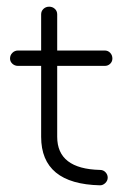

<svg xmlns="http://www.w3.org/2000/svg" viewBox="-20 -544 383 574"><path d="M293 -347H151V-135Q151 -39 279 -36Q289 -36 295.5 -29Q302 -22 302 -13Q302 -4 295 3Q288 10 279 10Q103 6 103 -135V-347H34Q24 -347 17 -353.5Q10 -360 10 -369Q10 -379 17 -386Q24 -393 34 -393H103V-501Q103 -511 110 -517.5Q117 -524 127 -524Q137 -524 144 -517.5Q151 -511 151 -501V-393H293Q303 -393 309.5 -386Q316 -379 316 -369Q316 -360 309.5 -353.5Q303 -347 293 -347Z"/></svg>

Font: Hoogli
Style: Regular
Weight: 400
Designer: Anand Singh Naorem
Foundry: Brand New Type
Version: Version 1.00 b007